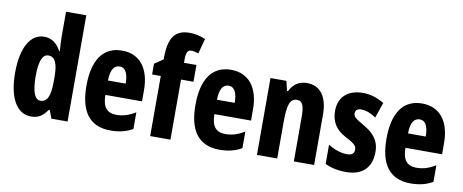

<svg xmlns="http://www.w3.org/2000/svg" viewBox="-67 -1054 3260 1353"><g transform="rotate(10 1563.5 -377.5)"><path d="M197 10C250 10 279 -10 313 -57H321L342 0H458V-760H313V-578C313 -557 315 -525 318 -479H313C283 -535 243 -560 193 -560C94 -560 34 -453 34 -276C34 -98 93 10 197 10ZM243 -111C203 -111 181 -166 181 -277C181 -381 202 -435 244 -435C292 -435 313 -391 313 -292V-261C313 -156 292 -111 243 -111Z M750 -559C615 -559 545 -456 545 -272C545 -94 611 10 766 10C826 10 878 -2 924 -29V-148C875 -118 835 -106 787 -106C720 -106 688 -145 688 -231H950V-310C950 -466 878 -559 750 -559ZM754 -446C792 -446 815 -408 815 -334H688C689 -415 715 -446 754 -446Z M1283 -430V-550H1194V-573C1194 -624 1205 -643 1230 -643C1247 -643 1264 -639 1282 -633L1311 -741C1267 -758 1238 -765 1197 -765C1094 -765 1049 -704 1049 -562V-549L987 -507V-430H1049V0H1194V-430Z M1530 -559C1395 -559 1325 -456 1325 -272C1325 -94 1391 10 1546 10C1606 10 1658 -2 1704 -29V-148C1655 -118 1615 -106 1567 -106C1500 -106 1468 -145 1468 -231H1730V-310C1730 -466 1658 -559 1530 -559ZM1534 -446C1572 -446 1595 -408 1595 -334H1468C1469 -415 1495 -446 1534 -446Z M2074 -560C2017 -560 1976 -533 1951 -481H1943L1927 -550H1813V0H1958V-258C1958 -386 1974 -431 2025 -431C2066 -431 2077 -392 2077 -316V0H2222V-361C2222 -489 2168 -560 2074 -560Z M2632 -165C2632 -249 2587 -296 2520 -335C2450 -376 2440 -385 2440 -408C2440 -431 2455 -443 2482 -443C2519 -443 2556 -426 2588 -404L2626 -515C2576 -544 2529 -560 2474 -560C2365 -560 2301 -500 2301 -401C2301 -322 2338 -269 2406 -233C2479 -196 2488 -180 2488 -157C2488 -128 2471 -115 2437 -115C2388 -115 2339 -135 2301 -159V-21C2348 1 2398 10 2451 10C2565 10 2632 -50 2632 -165Z M2897 -559C2762 -559 2692 -456 2692 -272C2692 -94 2758 10 2913 10C2973 10 3025 -2 3071 -29V-148C3022 -118 2982 -106 2934 -106C2867 -106 2835 -145 2835 -231H3097V-310C3097 -466 3025 -559 2897 -559ZM2901 -446C2939 -446 2962 -408 2962 -334H2835C2836 -415 2862 -446 2901 -446Z"/></g></svg>

Font: Noto Sans Lao UI ExtCond ExtBd
Style: Regular
Weight: 800
Width: 2
Designer: Monotype Design Team
Foundry: Monotype Imaging Inc.
Version: Version 2.000